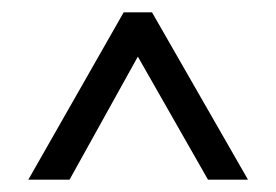

<svg xmlns="http://www.w3.org/2000/svg" viewBox="-20 -650 449 312"><path d="M181 -630H227L383 -358H318L204 -558L93 -358H26Z"/></svg>

Font: Lineal Light
Style: Regular
Weight: 300
Designer: Created by Frank Adebiaye with contributions from Anton Moglia & Ariel Martín Pérez
Created by Frank ADEBIAYE with FontF
Foundry: Velvetyne Type Foundry
Version: Version 2.000